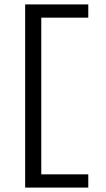

<svg xmlns="http://www.w3.org/2000/svg" viewBox="-20 -720 479 870"><path d="M380 -700H94V130H380V70H167V-640H380Z"/></svg>

Font: Mission
Style: Regular
Weight: 400
Version: Version 1.000;FEAKit 1.0